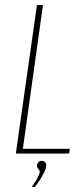

<svg xmlns="http://www.w3.org/2000/svg" viewBox="-20 -611 336 764"><path d="M43 0 127 -591H151L71 -19H258L255 0ZM106 133Q122 111 130 95.5Q138 80 138 73Q138 68 135.5 65Q133 62 130 58Q127 54 127 47Q127 41 132.5 35Q138 29 146 29Q154 29 159 34Q164 39 164 47Q164 57 157 72Q150 87 140 103Q130 119 119 133Z"/></svg>

Font: Alumni Sans SC Thin
Style: Italic
Weight: 100
Italic angle: -8°
Designer: Robert E. Leuschke
Foundry: Robert E. Leuschke
Version: Version 1.016